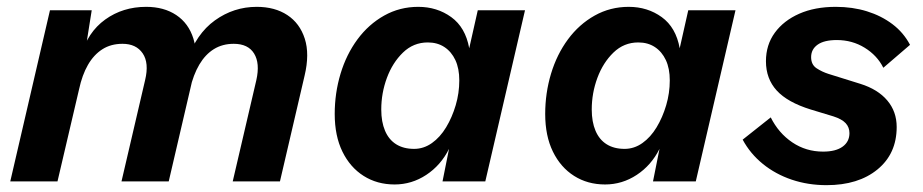

<svg xmlns="http://www.w3.org/2000/svg" viewBox="-20 -530 2697 561"><path d="M10 0 126 -500H248L225 -355L216 -366Q236 -436 287.5 -473Q339 -510 407 -510Q459 -510 495 -486Q531 -462 545 -417.5Q559 -373 545 -309L473 0H335L404 -296Q416 -346 397 -374Q378 -402 338 -402Q304 -402 279 -386Q254 -370 237 -340.5Q220 -311 211 -269L148 0ZM660 0 729 -296Q740 -345 722.5 -373.5Q705 -402 663 -402Q630 -402 605 -386.5Q580 -371 562.5 -341.5Q545 -312 535 -269L527 -353Q553 -431 608 -470.5Q663 -510 730 -510Q783 -510 819.5 -486Q856 -462 870.5 -417Q885 -372 870 -309L798 0Z M1133 9Q1082 9 1042.5 -16Q1003 -41 980.5 -87Q958 -133 958 -197Q958 -258 975 -314.5Q992 -371 1024.5 -415Q1057 -459 1102.5 -484.5Q1148 -510 1202 -510Q1257 -510 1298.5 -480Q1340 -450 1351 -389L1376 -500H1514L1398 0H1273L1292 -95Q1268 -47 1225.5 -19Q1183 9 1133 9ZM1190 -95Q1218 -95 1242 -112Q1266 -129 1283.5 -158Q1301 -187 1311.5 -222.5Q1322 -258 1322 -295Q1322 -330 1310.5 -354.5Q1299 -379 1278.5 -392.5Q1258 -406 1230 -406Q1188 -406 1157.5 -376.5Q1127 -347 1110.5 -302.5Q1094 -258 1094 -210Q1094 -174 1105 -148Q1116 -122 1137.5 -108.5Q1159 -95 1190 -95Z M1748 9Q1697 9 1657.5 -16Q1618 -41 1595.5 -87Q1573 -133 1573 -197Q1573 -258 1590 -314.5Q1607 -371 1639.5 -415Q1672 -459 1717.5 -484.5Q1763 -510 1817 -510Q1872 -510 1913.5 -480Q1955 -450 1966 -389L1991 -500H2129L2013 0H1888L1907 -95Q1883 -47 1840.5 -19Q1798 9 1748 9ZM1805 -95Q1833 -95 1857 -112Q1881 -129 1898.5 -158Q1916 -187 1926.5 -222.5Q1937 -258 1937 -295Q1937 -330 1925.5 -354.5Q1914 -379 1893.5 -392.5Q1873 -406 1845 -406Q1803 -406 1772.5 -376.5Q1742 -347 1725.5 -302.5Q1709 -258 1709 -210Q1709 -174 1720 -148Q1731 -122 1752.5 -108.5Q1774 -95 1805 -95Z M2395 11Q2341 11 2293.5 -5Q2246 -21 2209 -51Q2172 -81 2150 -122L2232 -187Q2255 -141 2295 -114Q2335 -87 2385 -87Q2422 -87 2442 -101.5Q2462 -116 2462 -141Q2462 -158 2451 -170Q2440 -182 2415 -190L2349 -210Q2281 -231 2249.5 -265.5Q2218 -300 2218 -351Q2218 -399 2244 -434.5Q2270 -470 2315.5 -490Q2361 -510 2422 -510Q2471 -510 2513 -497Q2555 -484 2587.5 -459.5Q2620 -435 2639 -399L2561 -332Q2543 -368 2506.5 -390.5Q2470 -413 2425 -413Q2388 -413 2369 -399.5Q2350 -386 2350 -363Q2350 -341 2366 -330.5Q2382 -320 2401 -314L2494 -285Q2545 -269 2572.5 -236.5Q2600 -204 2600 -159Q2600 -81 2544 -35Q2488 11 2395 11Z"/></svg>

Font: Kantumruy Pro SemiBold
Style: Italic
Weight: 600
Italic angle: -13°
Version: Version 1.002